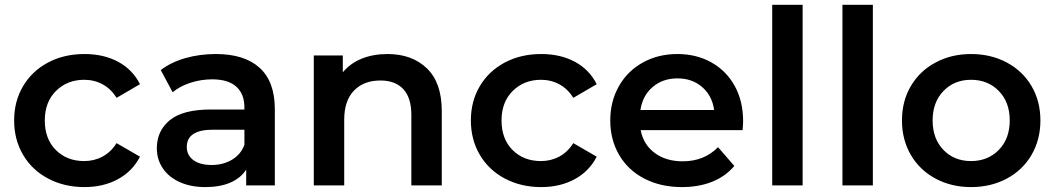

<svg xmlns="http://www.w3.org/2000/svg" viewBox="-20 -762 4333 789"><path d="M38.1 -267.1Q38.1 -346.2 75 -408.2Q111.8 -470.2 177.5 -505.1Q243.2 -540 327.1 -540Q406.2 -540 465.6 -508.1Q524.9 -476.1 555.2 -416L459 -359.9Q436 -397 401.6 -415.5Q367.2 -434.1 326.2 -434.1Q256.3 -434.1 210.2 -388.4Q164.1 -342.8 164.1 -267.1Q164.1 -190.9 209.5 -145.5Q254.9 -100.1 326.2 -100.1Q367.2 -100.1 401.6 -118.7Q436 -137.2 459 -173.8L555.2 -118.2Q524.4 -58.1 464.6 -25.6Q404.8 6.8 327.1 6.8Q244.1 6.8 178 -28.1Q111.8 -63 75 -125.5Q38.1 -188 38.1 -267.1Z M624.5 -152.8Q624.5 -224.6 678 -268.3Q731.4 -312 846.7 -312H984.4V-319.8Q984.4 -376 950.9 -406Q917.5 -436 851.6 -436Q806.6 -436 763.2 -422.1Q719.7 -408.2 689.5 -382.8L640.6 -474.1Q682.6 -506.3 741.7 -523.2Q800.8 -540 866.7 -540Q984.4 -540 1046.9 -483.4Q1109.4 -426.8 1109.4 -313V0H991.7V-64.9Q968.8 -29.8 926.3 -11.5Q883.8 6.8 823.7 6.8Q763.7 6.8 718.5 -13.7Q673.3 -34.2 648.9 -70.6Q624.5 -106.9 624.5 -152.8ZM747.6 -158.2Q747.6 -124 774.7 -104Q801.8 -84 849.6 -84Q896.5 -84 933.1 -105.5Q969.7 -127 984.4 -167V-229H855.5Q747.6 -229 747.6 -158.2Z M1269.5 0V-534.2H1388.7V-464.8Q1419.4 -502 1466.6 -521Q1513.7 -540 1572.3 -540Q1673.3 -540 1734.4 -481Q1795.4 -421.9 1795.4 -306.2V0H1670.4V-290Q1670.4 -359.9 1637.5 -395.5Q1604.5 -431.2 1543.5 -431.2Q1474.6 -431.2 1434.6 -389.6Q1394.5 -348.1 1394.5 -270V0Z M1915 -267.1Q1915 -346.2 1951.9 -408.2Q1988.8 -470.2 2054.4 -505.1Q2120.1 -540 2204.1 -540Q2283.2 -540 2342.5 -508.1Q2401.9 -476.1 2432.1 -416L2335.9 -359.9Q2313 -397 2278.6 -415.5Q2244.1 -434.1 2203.1 -434.1Q2133.3 -434.1 2087.2 -388.4Q2041 -342.8 2041 -267.1Q2041 -190.9 2086.4 -145.5Q2131.8 -100.1 2203.1 -100.1Q2244.1 -100.1 2278.6 -118.7Q2313 -137.2 2335.9 -173.8L2432.1 -118.2Q2401.4 -58.1 2341.6 -25.6Q2281.7 6.8 2204.1 6.8Q2121.1 6.8 2054.9 -28.1Q1988.8 -63 1951.9 -125.5Q1915 -188 1915 -267.1Z M2487.8 -267.1Q2487.8 -345.2 2523.2 -407.7Q2558.6 -470.2 2621.6 -505.1Q2684.6 -540 2763.7 -540Q2841.8 -540 2903.3 -505.6Q2964.8 -471.2 2999.3 -408.7Q3033.7 -346.2 3033.7 -264.2Q3033.7 -251 3031.7 -227.1H2612.8Q2624 -168 2670.4 -133.5Q2716.8 -99.1 2785.6 -99.1Q2873.5 -99.1 2930.7 -157.2L2997.6 -80.1Q2961.4 -37.1 2906.5 -15.1Q2851.6 6.8 2782.7 6.8Q2694.8 6.8 2627.7 -28.1Q2560.5 -63 2524.2 -125.5Q2487.8 -188 2487.8 -267.1ZM2611.8 -310.1H2914.6Q2906.7 -368.2 2865.7 -404.1Q2824.7 -439.9 2763.7 -439.9Q2703.6 -439.9 2662.1 -404.5Q2620.6 -369.1 2611.8 -310.1Z M3153.3 0V-742.2H3278.3V0Z M3441.9 0V-742.2H3566.9V0Z M3686.5 -267.1Q3686.5 -346.2 3722.9 -408.2Q3759.3 -470.2 3824.5 -505.1Q3889.6 -540 3970.2 -540Q4052.2 -540 4117.4 -505.1Q4182.6 -470.2 4219 -408.2Q4255.4 -346.2 4255.4 -267.1Q4255.4 -188 4219 -125.5Q4182.6 -63 4117.4 -28.1Q4052.2 6.8 3970.2 6.8Q3889.6 6.8 3824.5 -28.1Q3759.3 -63 3722.9 -125.5Q3686.5 -188 3686.5 -267.1ZM3812.5 -267.1Q3812.5 -191.9 3856.9 -146Q3901.4 -100.1 3970.2 -100.1Q4039.6 -100.1 4084.5 -146Q4129.4 -191.9 4129.4 -267.1Q4129.4 -342.3 4084.5 -388.2Q4039.6 -434.1 3970.2 -434.1Q3901.4 -434.1 3856.9 -387.9Q3812.5 -341.8 3812.5 -267.1Z"/></svg>

Font: Montserrat SemiBold
Style: Regular
Weight: 600
Designer: Julieta Ulanovsky
Foundry: Julieta Ulanovsky
Version: Version 7.200